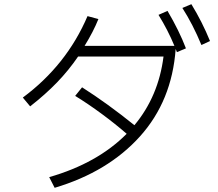

<svg xmlns="http://www.w3.org/2000/svg" viewBox="-20 -864 1040 917"><path d="M894 -844Q946 -759 983 -668L942 -649Q901 -748 851 -826ZM780 -812Q836 -717 868 -633L825 -615L819 -630Q801 -382 648.5 -212.5Q496 -43 241 33L215 -18Q445 -84 585 -225Q531 -272 466 -320Q401 -368 339 -406L372 -447Q493 -370 622 -266Q737 -404 761 -594H353Q308 -528 252.5 -470.5Q197 -413 124 -356L89 -398Q298 -553 398 -787L450 -773Q426 -713 384 -645H813Q782 -720 737 -793Z"/></svg>

Font: IBM Plex Sans JP Light
Style: Regular
Weight: 300
Designer: Mike Abbink; Paul van der Laan; Pieter van Rosmalen; Wujin Sim; Yejin Wi; Jinhee Kim; Boomi Park; Yona Kim; Kichan Ma
Foundry: Sandoll Inc.
Version: Version 1.002